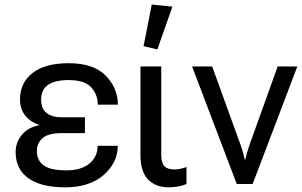

<svg xmlns="http://www.w3.org/2000/svg" viewBox="-20 -804 1319 839"><path d="M265.1 14.6Q159.7 14.6 104 -25.1Q48.3 -64.9 48.3 -139.6Q48.3 -185.5 80.8 -220.7Q113.3 -255.9 183.6 -261.7V-251Q127.9 -259.3 97.7 -290.3Q67.4 -321.3 67.4 -369.1Q67.4 -442.4 122.3 -485.1Q177.2 -527.8 279.8 -527.8Q388.7 -527.8 441.9 -473.4Q495.1 -418.9 495.1 -346.7H407.2Q407.2 -391.1 378.4 -422.6Q349.6 -454.1 279.8 -454.1Q220.7 -454.1 190.2 -433.3Q159.7 -412.6 159.7 -368.7Q159.7 -329.1 183.3 -310.3Q207 -291.5 248.5 -291.5H351.1V-222.2H248.5Q190.4 -222.2 165.8 -200.2Q141.1 -178.2 141.1 -144.5Q141.1 -103.5 170.7 -81.5Q200.2 -59.6 270 -59.6Q335.4 -59.6 371.1 -89.6Q406.7 -119.6 406.7 -167H494.6Q494.6 -93.3 432.9 -39.3Q371.1 14.6 265.1 14.6Z M716.8 14.6Q660.6 14.6 627.2 -19.5Q593.8 -53.7 593.8 -127V-513.7H684.6V-127Q684.6 -92.8 698.2 -78.1Q711.9 -63.5 741.2 -63.5Q754.9 -63.5 768.1 -66.4Q781.2 -69.3 794.9 -74.2V0Q782.2 5.9 761.7 10.3Q741.2 14.6 716.8 14.6ZM667.5 -587.9 607.4 -602.5 643.1 -784.2 733.4 -774.9Z M819.3 -513.7H907.2L1031.2 -170.9Q1038.1 -151.4 1042.7 -134.3Q1047.4 -117.2 1049.3 -107.4H1052.2Q1054.2 -117.2 1058.8 -134.3Q1063.5 -151.4 1070.3 -170.9L1193.4 -513.7H1279.3L1084 0H1014.6Z"/></svg>

Font: RobotoFlex
Style: Regular
Weight: 400
Designer: Berlow after Robertson
Foundry: Google
Version: Version 2.136